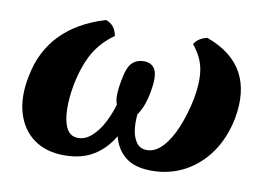

<svg xmlns="http://www.w3.org/2000/svg" viewBox="-59 -553 894 649"><g transform="rotate(10 388.5 -228.5)"><path d="M196 9Q134 9 92 -21Q50 -51 33.5 -106Q17 -161 32 -234Q65 -408 256 -466Q288 -456 295 -418Q251 -387 226 -344Q201 -301 187 -233Q178 -185 179 -145Q180 -105 192.5 -81Q205 -57 232 -57Q257 -57 279 -77Q301 -97 317 -128Q333 -159 342 -191Q331 -215 343 -275Q351 -321 367 -336Q383 -351 407 -351Q435 -351 446 -329Q457 -307 447 -252Q443 -230 436.5 -211Q430 -192 416 -170Q413 -142 416.5 -116.5Q420 -91 432.5 -74Q445 -57 468 -57Q497 -57 522 -84Q547 -111 565.5 -156Q584 -201 595 -255Q606 -315 599 -356.5Q592 -398 560 -437Q573 -459 604 -466Q779 -403 743 -212Q729 -144 694 -94.5Q659 -45 608 -18Q557 9 496 9Q438 9 406 -16.5Q374 -42 363 -86Q337 -41 296 -16Q255 9 196 9Z"/></g></svg>

Font: Vollkorn
Style: Bold Italic
Weight: 700
Italic angle: -11°
Designer: Friedrich Althausen
Foundry: Friedrich Althausen
Version: Version 5.000; ttfautohint (v1.8.3)